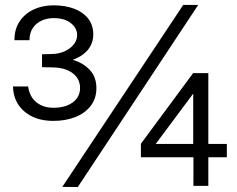

<svg xmlns="http://www.w3.org/2000/svg" viewBox="-20 -751 958 775"><path d="M38.4 -588.8Q38 -632.3 58.7 -663.8Q79.3 -695.2 115.1 -712.4Q150.9 -729.5 195.8 -729.5Q243.3 -729.5 279.4 -715.8Q315.5 -702 336 -675.9Q356.5 -649.7 356.5 -611.7Q356.5 -577.9 335.9 -551.4Q315.2 -525 273.9 -509.5Q316 -497 342.6 -468.5Q369.1 -440 369.1 -395.3Q369.1 -353.3 346 -323.6Q322.9 -293.8 283.3 -278.2Q243.7 -262.7 193.3 -263Q121 -263.7 77.4 -301.9Q33.8 -340.1 32.5 -401.9H93.5Q99.5 -359.9 127.2 -337.9Q154.9 -316 195.3 -316Q244.8 -316 274 -338Q303.2 -360.1 303.2 -395.7Q303.2 -433.2 273 -455.8Q242.8 -478.4 191.4 -478.9L149.6 -479.8V-531.9L189.3 -533Q218 -533.5 241 -544Q264 -554.5 277.7 -571.6Q291.3 -588.8 291.3 -609.7Q291.3 -637.4 266.2 -657.6Q241.1 -677.9 195.6 -677.9Q171.7 -677.9 149.7 -668.5Q127.8 -659.2 113.6 -639.6Q99.4 -620 98.9 -588.8ZM780 -731 294 4 231.5 3.3 719.5 -731ZM759.4 -455.7H820.9V-170H895.6V-116.1H820.9V-0.8H760.7L760.9 -116.1H548.7V-170.7ZM608.5 -170H759.9V-373.2Z"/></svg>

Font: Public Sans Thin
Style: Regular
Weight: 100
Designer: The Public Sans project authors (U.S. Web Design System). Libre Franklin designed by Pablo Impallari and Rodrigo Fuenzal
Version: Version 1.008